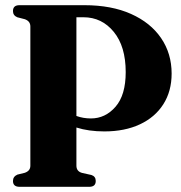

<svg xmlns="http://www.w3.org/2000/svg" viewBox="-20 -720 696 740"><path d="M641.5 -436.5Q641.5 -368.5 609.5 -318.2Q577.5 -268 519.2 -240.8Q461 -213.5 382 -213.5Q322 -213.5 274.5 -228.5V-81.5Q274.5 -59.5 296.5 -53.5L332.5 -45.5Q349 -40 349 -22.5Q349 0 324 0H55.5Q30 0 30 -22.5Q30 -39.5 47 -47L75.5 -54Q97 -61.5 97 -81V-618Q97 -638.5 75.5 -646L46.5 -653.5Q30 -660.5 30 -677.5Q30 -700 55 -700H305Q410 -700 485.2 -666.2Q560.5 -632.5 601 -573Q641.5 -513.5 641.5 -436.5ZM274.5 -653.5V-273Q301 -263.5 330.5 -263.5Q386 -263.5 425.2 -308.5Q464.5 -353.5 464.5 -442Q464.5 -541 418.5 -597.2Q372.5 -653.5 301.5 -653.5Z"/></svg>

Font: Fraunces 144pt Soft
Style: Bold
Weight: 700
Version: Version 1.000;[0bf87f6ff]